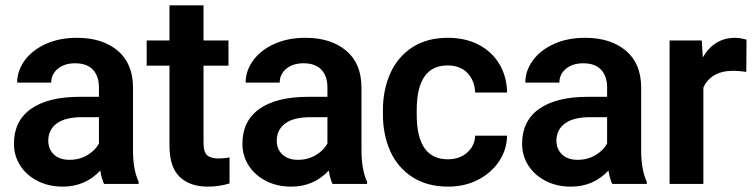

<svg xmlns="http://www.w3.org/2000/svg" viewBox="-20 -686 2810 716"><path d="M260 -450Q220 -450 195.5 -429.5Q171 -409 171 -378H44Q44 -422 72 -460.5Q100 -499 150.5 -522Q201 -545 267 -545Q362 -545 419 -497Q476 -449 476 -359V-126Q476 -53 497 -8V0H368Q359 -19 354 -50Q298 10 214 10Q162 10 120.5 -11Q79 -32 55.5 -68.5Q32 -105 32 -150Q32 -235 95.5 -280Q159 -325 278 -325H349V-360Q349 -402 326.5 -426Q304 -450 260 -450ZM349 -151V-249H286Q223 -249 191.5 -225.5Q160 -202 160 -161Q160 -130 181 -110Q202 -90 239 -90Q277 -90 306.5 -108Q336 -126 349 -151Z M794 -95Q818 -95 836 -99V-2Q798 10 755 10Q688 10 650 -26.5Q612 -63 612 -143V-441H527V-535H612V-666H739V-535H832V-441H739V-153Q739 -119 752.5 -107Q766 -95 794 -95Z M1112 -450Q1072 -450 1047.5 -429.5Q1023 -409 1023 -378H896Q896 -422 924 -460.5Q952 -499 1002.5 -522Q1053 -545 1119 -545Q1214 -545 1271 -497Q1328 -449 1328 -359V-126Q1328 -53 1349 -8V0H1220Q1211 -19 1206 -50Q1150 10 1066 10Q1014 10 972.5 -11Q931 -32 907.5 -68.5Q884 -105 884 -150Q884 -235 947.5 -280Q1011 -325 1130 -325H1201V-360Q1201 -402 1178.5 -426Q1156 -450 1112 -450ZM1201 -151V-249H1138Q1075 -249 1043.5 -225.5Q1012 -202 1012 -161Q1012 -130 1033 -110Q1054 -90 1091 -90Q1129 -90 1158.5 -108Q1188 -126 1201 -151Z M1752 -180H1871Q1870 -127 1840.5 -83.5Q1811 -40 1761.5 -15Q1712 10 1652 10Q1573 10 1518 -25.5Q1463 -61 1435.5 -122Q1408 -183 1408 -259V-275Q1408 -351 1435.5 -412.5Q1463 -474 1517.5 -509.5Q1572 -545 1651 -545Q1715 -545 1764.5 -519.5Q1814 -494 1842 -447.5Q1870 -401 1871 -341H1752Q1750 -386 1723 -414Q1696 -442 1649 -442Q1534 -442 1534 -275V-259Q1534 -92 1650 -92Q1693 -92 1721.5 -116.5Q1750 -141 1752 -180Z M2155 -450Q2115 -450 2090.5 -429.5Q2066 -409 2066 -378H1939Q1939 -422 1967 -460.5Q1995 -499 2045.5 -522Q2096 -545 2162 -545Q2257 -545 2314 -497Q2371 -449 2371 -359V-126Q2371 -53 2392 -8V0H2263Q2254 -19 2249 -50Q2193 10 2109 10Q2057 10 2015.5 -11Q1974 -32 1950.5 -68.5Q1927 -105 1927 -150Q1927 -235 1990.5 -280Q2054 -325 2173 -325H2244V-360Q2244 -402 2221.5 -426Q2199 -450 2155 -450ZM2244 -151V-249H2181Q2118 -249 2086.5 -225.5Q2055 -202 2055 -161Q2055 -130 2076 -110Q2097 -90 2134 -90Q2172 -90 2201.5 -108Q2231 -126 2244 -151Z M2477 -535H2597L2601 -472Q2643 -545 2722 -545Q2732 -545 2745 -542.5Q2758 -540 2764 -538L2763 -418Q2733 -422 2714 -422Q2672 -422 2644 -405.5Q2616 -389 2603 -359V0H2477Z"/></svg>

Font: Freesentation 7 Bold
Style: Regular
Weight: 700
Designer: glyphs from Roboto by Christian Robertson / Hangul glyphs from Noto Sans CJK(Source Han Sans) by Jang Soo-young and Kang
Foundry: PT&
Version: Version 2.001